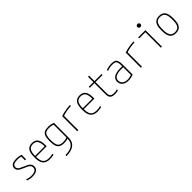

<svg xmlns="http://www.w3.org/2000/svg" viewBox="364 -2397 4272 4272"><g transform="rotate(-45 2500.0 -261.0)"><path d="M231 10Q191 10 155.5 3Q120 -4 87 -18V-51Q121 -36 156 -29Q191 -22 231 -22Q309 -22 349 -48.5Q389 -75 389 -126Q389 -154 375 -175.5Q361 -197 328.5 -216.5Q296 -236 240 -258Q150 -293 113 -327Q76 -361 76 -411Q76 -471 122 -500.5Q168 -530 261 -530Q295 -530 326.5 -525.5Q358 -521 405 -509V-366H371V-507L391 -480Q348 -490 320 -494Q292 -498 262 -498Q185 -498 148 -476Q111 -454 111 -410Q111 -385 124 -365.5Q137 -346 168.5 -327.5Q200 -309 254 -287Q348 -251 386 -215.5Q424 -180 424 -125Q424 -59 374.5 -24.5Q325 10 231 10Z M784 10Q674 10 620 -51.5Q566 -113 566 -240V-280Q566 -409 610.5 -469.5Q655 -530 750 -530Q845 -530 889.5 -469.5Q934 -409 934 -280V-246H583V-277H911L900 -263V-279Q900 -395 864 -446.5Q828 -498 750 -498Q672 -498 636 -446.5Q600 -395 600 -279V-241Q600 -164 619.5 -115.5Q639 -67 680 -44.5Q721 -22 785 -22Q815 -22 846.5 -26Q878 -30 907 -39V-6Q879 1 846 5.5Q813 10 784 10Z M1090 188Q1237 188 1309.5 131Q1382 74 1382 -40V-494L1395 -469Q1366 -484 1332 -491Q1298 -498 1257 -498Q1194 -498 1158.5 -479Q1123 -460 1108 -413Q1093 -366 1093 -284Q1093 -195 1108.5 -144.5Q1124 -94 1160.5 -73Q1197 -52 1261 -52Q1299 -52 1331.5 -58.5Q1364 -65 1395 -77L1406 -47Q1378 -35 1343 -27.5Q1308 -20 1262 -20Q1187 -20 1142 -45Q1097 -70 1078 -128Q1059 -186 1059 -284Q1059 -377 1078 -430.5Q1097 -484 1141 -507Q1185 -530 1259 -530Q1353 -530 1416 -498V-41Q1416 88 1334 154Q1252 220 1090 220Z M1650 -475Q1696 -492 1748.5 -504Q1801 -516 1852.5 -523Q1904 -530 1948 -530V-498Q1888 -498 1813.5 -484.5Q1739 -471 1675 -448L1685 -466V0H1650Z M2284 10Q2174 10 2120 -51.5Q2066 -113 2066 -240V-280Q2066 -409 2110.5 -469.5Q2155 -530 2250 -530Q2345 -530 2389.5 -469.5Q2434 -409 2434 -280V-246H2083V-277H2411L2400 -263V-279Q2400 -395 2364 -446.5Q2328 -498 2250 -498Q2172 -498 2136 -446.5Q2100 -395 2100 -279V-241Q2100 -164 2119.5 -115.5Q2139 -67 2180 -44.5Q2221 -22 2285 -22Q2315 -22 2346.5 -26Q2378 -30 2407 -39V-6Q2379 1 2346 5.5Q2313 10 2284 10Z M2831 10Q2748 10 2712.5 -25Q2677 -60 2677 -142V-488H2531V-520H2677V-690H2711V-520H2933V-488H2711V-146Q2711 -76 2738.5 -49Q2766 -22 2835 -22Q2862 -22 2886 -26Q2910 -30 2933 -38V-5Q2907 3 2882.5 6.5Q2858 10 2831 10Z M3256 10Q3165 10 3111 -34.5Q3057 -79 3057 -155Q3057 -235 3122.5 -276Q3188 -317 3318 -317H3397V-286H3319Q3091 -286 3091 -155Q3091 -93 3135.5 -57Q3180 -21 3256 -21Q3292 -21 3330.5 -29.5Q3369 -38 3394 -51L3380 -26V-340Q3380 -403 3369.5 -438Q3359 -473 3331.5 -485.5Q3304 -498 3252 -498Q3220 -498 3189.5 -494.5Q3159 -491 3132 -483.5Q3105 -476 3083 -465V-499Q3116 -513 3161.5 -521.5Q3207 -530 3254 -530Q3316 -530 3350.5 -513Q3385 -496 3399.5 -454.5Q3414 -413 3414 -340V-22Q3386 -8 3342 1Q3298 10 3256 10Z M3650 -475Q3696 -492 3748.5 -504Q3801 -516 3852.5 -523Q3904 -530 3948 -530V-498Q3888 -498 3813.5 -484.5Q3739 -471 3675 -448L3685 -466V0H3650Z M4280 0V-488H4085V-520H4314V0ZM4284 -647Q4262 -647 4248.5 -660Q4235 -673 4235 -695Q4235 -717 4248.5 -729.5Q4262 -742 4284 -742Q4306 -742 4319.5 -729.5Q4333 -717 4333 -695Q4333 -673 4319.5 -660Q4306 -647 4284 -647Z M4750 10Q4653 10 4607 -50.5Q4561 -111 4561 -240V-280Q4561 -409 4607 -469.5Q4653 -530 4750 -530Q4847 -530 4893 -469.5Q4939 -409 4939 -280V-240Q4939 -111 4893 -50.5Q4847 10 4750 10ZM4750 -22Q4831 -22 4867.5 -74Q4904 -126 4904 -241V-279Q4904 -394 4867.5 -446Q4831 -498 4750 -498Q4669 -498 4632.5 -446Q4596 -394 4596 -279V-241Q4596 -126 4632.5 -74Q4669 -22 4750 -22Z"/></g></svg>

Font: M PLUS 1 Code ExtraLight
Style: Regular
Weight: 250
Designer: Coji Morishita
Foundry: UNDERFOREST DESIGN
Version: Version 1.002